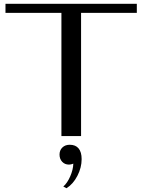

<svg xmlns="http://www.w3.org/2000/svg" viewBox="-20 -720 753 1016"><path d="M305 -652H9V-700H704V-652H409V0H305ZM315 267Q336 249 351.5 213.5Q367 178 368 146Q356 151 345 151Q323 151 309 136Q295 121 295 98Q295 75 310 60.5Q325 46 349 46Q380 46 396 65.5Q412 85 412 122Q412 167 389.5 210.5Q367 254 332 276Z"/></svg>

Font: Fahkwang
Style: Regular
Weight: 400
Version: Version 1.000; ttfautohint (v1.6)